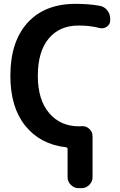

<svg xmlns="http://www.w3.org/2000/svg" viewBox="-20 -760 623 1000"><path d="M324 7Q190 -8 112 -104.5Q34 -201 34 -365Q34 -543 123.5 -641.5Q213 -740 374 -740Q442 -740 498 -730Q523 -726 538.5 -706.5Q554 -687 554 -662V-654Q554 -633 536.5 -621Q519 -609 499 -614Q450 -627 389 -627Q290 -627 233.5 -559Q177 -491 177 -365Q177 -240 236 -171Q295 -102 392 -102Q394 -102 399 -102.5Q404 -103 406 -103Q429 -104 445.5 -88.5Q462 -73 462 -51V163Q462 186 445 203Q428 220 405 220H389Q366 220 349 203Q332 186 332 163V16Q332 9 324 7Z"/></svg>

Font: Rounded Mplus 1c Bold
Style: Bold
Weight: 700
Version: Version 1.059.20150529